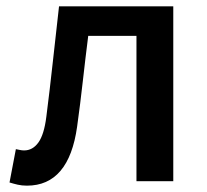

<svg xmlns="http://www.w3.org/2000/svg" viewBox="-20 -571 652 605"><path d="M65 14Q49 14 36 11Q23 8 10 4L30 -101Q36 -100 42.5 -98.5Q49 -97 56 -97Q83 -97 101 -122Q119 -147 126 -203Q137 -289 146.5 -376.5Q156 -464 166 -551H526V0H410V-458H258Q249 -387 241 -315.5Q233 -244 223 -172Q197 14 65 14Z"/></svg>

Font: Source Han Sans TC Medium
Style: Regular
Weight: 500
Designer: Ryoko NISHIZUKA Ë•øÂ°öÊ∂ºÂ≠ê (kana, bopomofo & ideographs); Paul D. Hunt (Latin, Greek & Cyrillic); Sandoll Communicatio
Foundry: Adobe
Version: Version 2.004;hotconv 1.0.118;makeotfexe 2.5.65603